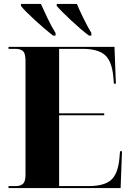

<svg xmlns="http://www.w3.org/2000/svg" viewBox="-20 -951 663 971"><path d="M23 0V-10H61Q83 -10 96 -21.5Q109 -33 109 -67V-642Q109 -683 95 -693.5Q81 -704 60 -704H23V-714H559L566 -528H556L553 -563Q546 -641 511 -672.5Q476 -704 396 -704H279V-378H507V-368H279V-10H428Q508 -10 542.5 -41.5Q577 -73 584 -151L587 -186H597L590 0ZM248 -771Q230 -785 206.5 -805Q183 -825 159 -847Q135 -869 115.5 -888.5Q96 -908 86 -921V-931H187Q201 -899 221 -857.5Q241 -816 261 -784V-771ZM430 -771Q411 -785 387.5 -805Q364 -825 340.5 -847Q317 -869 297.5 -888.5Q278 -908 267 -921V-931H369Q382 -899 402.5 -857.5Q423 -816 442 -784V-771Z"/></svg>

Font: Noto Serif Display SemiCondensed ExtraBold
Style: Regular
Weight: 800
Width: 4
Designer: Monotype Design Team
Foundry: Monotype Imaging Inc.
Version: Version 2.009